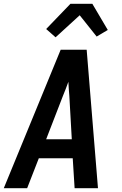

<svg xmlns="http://www.w3.org/2000/svg" viewBox="-26 -999 646 1019"><path d="M-6 0 296 -735H434L494 0H370L360 -159H180L118 0ZM355 -260 342 -490Q340 -509 339 -527.5Q338 -546 337 -565Q330 -546 323 -527.5Q316 -509 308 -490L219 -260ZM269 -801 219 -845 348 -979H464L546 -840L487 -805L397 -918Z"/></svg>

Font: Iosevka Aile
Style: Bold Italic
Weight: 700
Italic angle: -9°
Designer: Belleve Invis
Foundry: Belleve Invis
Version: Version 28.0.1; ttfautohint (v1.8.4)